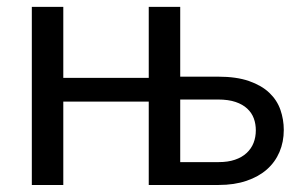

<svg xmlns="http://www.w3.org/2000/svg" viewBox="-20 -526 856 546"><path d="M601.5 -65Q628.5 -65 648.2 -71.8Q668 -78.5 681.2 -90.8Q694.5 -103 701 -119.5Q707.5 -136 707.5 -155.5Q707.5 -173.5 701.8 -189.2Q696 -205 683.2 -217Q670.5 -229 650 -236Q629.5 -243 600 -243H492.5V-65ZM600 -308Q652.5 -308 688.2 -295.5Q724 -283 746 -262Q768 -241 777.5 -213.5Q787 -186 787 -156.5Q787 -122.5 774.8 -93.8Q762.5 -65 739 -44.2Q715.5 -23.5 681 -11.8Q646.5 0 602 0H403V-237H160V0H70.5V-506.5H160V-304.5H403V-506.5H492.5V-308Z"/></svg>

Font: Lato-Regular
Style: Regular
Weight: 400
Designer: Lukasz Dziedzic with Adam Twardoch and Botio Nikoltchev
Foundry: tyPoland Lukasz Dziedzic
Version: Version 2.015; 2015-08-06; http://www.latofonts.com/